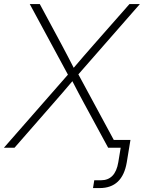

<svg xmlns="http://www.w3.org/2000/svg" viewBox="-50 -748 728 972"><path d="M-30.3 0 293.9 -370.1 100.6 -727.5H151.4L261.2 -523.4Q276.9 -493.7 292.5 -464.1Q308.1 -434.6 323.2 -404.8Q348.6 -434.6 374 -464.1Q399.4 -493.7 425.8 -523.4L605.5 -727.5H658.2L346.7 -371.6L547.4 0H497.6L376 -224.1Q360.8 -252 345.9 -280.3Q331.1 -308.6 316.4 -336.9Q292.5 -308.6 268.1 -280.3Q243.7 -252 219.2 -224.1L23.4 0ZM454.6 204.1H420.9L427.2 164.6H460.9Q533.7 164.6 548.8 73.7L561 0H513.7L520.5 -39.6H610.4L591.8 73.7Q569.8 204.1 454.6 204.1Z"/></svg>

Font: Inter Display ExtraLight
Style: Italic
Weight: 200
Italic angle: -9.39999°
Designer: Rasmus Andersson
Foundry: rsms
Version: Version 4.000;git-a52131595